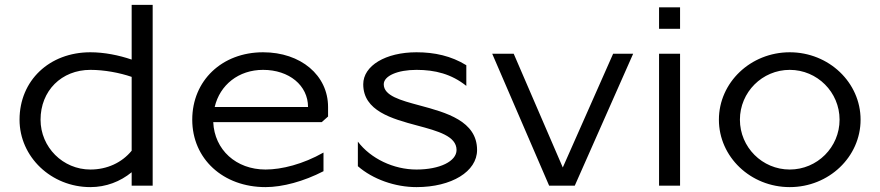

<svg xmlns="http://www.w3.org/2000/svg" viewBox="-20 -760 3603 786"><path d="M605 0V-740H519V-516.1C466.7 -534 406.6 -546 350 -546C181.8 -546 60 -430.1 60 -270C60 -117.6 189.9 6 350 6C414 6 472.7 -16.8 519 -54.9V0ZM519 -143C479.2 -94.4 418.7 -66 350 -66C237.4 -66 146 -157.4 146 -270C146 -388.3 231.7 -474 350 -474C407 -474 469.7 -462.2 519 -445.3Z M767 -270C767 -109.9 893 6 1067 6C1136.8 6 1223.7 -17.5 1304.3 -59.1V-135.5C1220.7 -88 1133.3 -66 1067 -66C946.4 -66 857.9 -146.9 853 -260H1297L1323 -283V-322C1323 -451.9 1211.3 -546 1057 -546C888.8 -546 767 -430.1 767 -270ZM858.9 -322C880.1 -412.6 956.8 -474 1057 -474C1163.7 -474 1241 -410.2 1241 -322Z M1445 -79.6C1506.1 -26.4 1596.7 6 1685 6C1828.8 6 1933 -57.8 1933 -146C1933 -264.7 1806.1 -299.3 1698.5 -328.2C1619.5 -349.4 1551 -368 1551 -415C1551 -449.2 1607.3 -474 1685 -474C1761.1 -474 1828.3 -457 1889 -408.4V-493C1826.9 -531.2 1758.6 -546 1685 -546C1558.6 -546 1467 -491 1467 -415C1467 -306.1 1583.9 -274 1688.5 -246C1772.9 -223.4 1849 -202.7 1849 -146C1849 -99.6 1780.1 -66 1685 -66C1590.9 -66 1497.4 -110.9 1445 -180.2Z M2228 0H2333L2572 -540H2490L2283.9 -74.4L2083 -540H1995Z M2678 -642H2764V-730H2678ZM2678 0H2764V-540H2678Z M3009 -270C3009 -382.6 3100.4 -474 3213 -474C3325.6 -474 3417 -382.6 3417 -270C3417 -157.4 3325.6 -66 3213 -66C3100.4 -66 3009 -157.4 3009 -270ZM2923 -270C2923 -117.6 3052.9 6 3213 6C3373.1 6 3503 -117.6 3503 -270C3503 -422.4 3373.1 -546 3213 -546C3052.9 -546 2923 -422.4 2923 -270Z"/></svg>

Font: Resamitz
Style: Bold
Weight: 700
Designer: gluk
Foundry: gluk
Version: Version 0.047